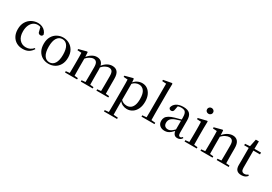

<svg xmlns="http://www.w3.org/2000/svg" viewBox="43 -2025 4955 3501"><g transform="rotate(30 2520.5 -274.5)"><path d="M300 15Q226 15 169 -17Q112 -49 79 -109Q46 -169 46 -254Q46 -345 83.5 -408Q121 -471 182.5 -504Q244 -537 315 -537Q362 -537 401.5 -519.5Q441 -502 468 -471.5Q495 -441 505 -400Q494 -362 458 -362Q435 -362 420.5 -375Q406 -388 402 -420L379 -510L434 -469Q404 -488 377.5 -496Q351 -504 324 -504Q274 -504 234 -475.5Q194 -447 171 -394Q148 -341 148 -266Q148 -158 200.5 -98.5Q253 -39 337 -39Q381 -39 419.5 -57Q458 -75 489 -111L506 -98Q472 -43 423 -14Q374 15 300 15Z M844 15Q774 15 716 -16.5Q658 -48 623.5 -110Q589 -172 589 -261Q589 -351 625 -412.5Q661 -474 719.5 -505.5Q778 -537 844 -537Q912 -537 970.5 -505.5Q1029 -474 1065 -412.5Q1101 -351 1101 -261Q1101 -172 1065.5 -110Q1030 -48 972 -16.5Q914 15 844 15ZM844 -17Q915 -17 955 -79Q995 -141 995 -260Q995 -379 955 -441.5Q915 -504 844 -504Q774 -504 734 -441.5Q694 -379 694 -260Q694 -141 734 -79Q774 -17 844 -17Z M1187 0V-28L1295 -39H1336L1441 -28V0ZM1266 0Q1267 -25 1267.5 -66Q1268 -107 1268.5 -152Q1269 -197 1269 -230V-296Q1269 -347 1268.5 -385Q1268 -423 1266 -460L1181 -465V-490L1347 -534L1360 -526L1366 -413V-410V-230Q1366 -197 1366.5 -152Q1367 -107 1367.5 -66Q1368 -25 1369 0ZM1519 0V-28L1624 -39H1667L1770 -28V0ZM1597 0Q1598 -25 1598.5 -65.5Q1599 -106 1599.5 -151Q1600 -196 1600 -230V-348Q1600 -420 1577.5 -449.5Q1555 -479 1516 -479Q1479 -479 1436 -454Q1393 -429 1345 -373L1337 -412H1350Q1397 -473 1447.5 -505Q1498 -537 1554 -537Q1621 -537 1658 -492.5Q1695 -448 1695 -348V-230Q1695 -196 1695.5 -151Q1696 -106 1696.5 -65.5Q1697 -25 1698 0ZM1848 0V-28L1952 -39H1995L2099 -28V0ZM1925 0Q1926 -25 1926.5 -65.5Q1927 -106 1927.5 -151Q1928 -196 1928 -230V-348Q1928 -422 1905.5 -450.5Q1883 -479 1841 -479Q1804 -479 1762.5 -456.5Q1721 -434 1673 -378L1663 -419H1677Q1724 -480 1774 -508.5Q1824 -537 1878 -537Q1950 -537 1987 -492.5Q2024 -448 2024 -347V-230Q2024 -196 2024.5 -151Q2025 -106 2025.5 -65.5Q2026 -25 2027 0Z M2157 260V232L2268 222H2318L2433 232V260ZM2239 260Q2240 223 2240.5 182Q2241 141 2241.5 99.5Q2242 58 2242 23V-293Q2242 -344 2241.5 -383.5Q2241 -423 2239 -459L2153 -465V-490L2318 -534L2331 -526L2338 -443L2339 -437V-78L2338 -67V23Q2338 57 2338.5 98.5Q2339 140 2339.5 181.5Q2340 223 2341 260ZM2493 15Q2447 15 2402.5 -5.5Q2358 -26 2321 -79H2308L2323 -103Q2358 -65 2390.5 -51Q2423 -37 2463 -37Q2505 -37 2539.5 -59Q2574 -81 2594.5 -131Q2615 -181 2615 -263Q2615 -379 2574.5 -432.5Q2534 -486 2467 -486Q2432 -486 2396.5 -469.5Q2361 -453 2319 -405L2307 -429H2317Q2356 -486 2406 -511.5Q2456 -537 2508 -537Q2570 -537 2617 -504Q2664 -471 2692 -410.5Q2720 -350 2720 -265Q2720 -179 2690 -116Q2660 -53 2609 -19Q2558 15 2493 15Z M2797 0V-28L2913 -39H2953L3071 -28V0ZM2883 0Q2884 -33 2884.5 -72.5Q2885 -112 2885.5 -153Q2886 -194 2886 -230V-745L2801 -750V-777L2972 -809L2987 -800L2984 -644V-230Q2984 -194 2984.5 -153Q2985 -112 2985.5 -72.5Q2986 -33 2987 0Z M3286 15Q3226 15 3186 -19Q3146 -53 3146 -116Q3146 -156 3163.5 -187Q3181 -218 3222 -242.5Q3263 -267 3332 -287Q3373 -299 3420 -311Q3467 -323 3507 -333V-308Q3467 -298 3426.5 -286.5Q3386 -275 3354 -263Q3293 -240 3266.5 -207.5Q3240 -175 3240 -130Q3240 -84 3264.5 -61Q3289 -38 3329 -38Q3350 -38 3371 -46Q3392 -54 3419 -75.5Q3446 -97 3483 -135L3493 -86H3466Q3436 -53 3409 -30.5Q3382 -8 3353 3.5Q3324 15 3286 15ZM3556 14Q3510 14 3486.5 -16Q3463 -46 3459 -98V-101V-365Q3459 -421 3447 -451Q3435 -481 3410.5 -493Q3386 -505 3347 -505Q3319 -505 3290.5 -497.5Q3262 -490 3228 -472L3277 -499L3262 -420Q3259 -389 3244.5 -376Q3230 -363 3210 -363Q3170 -363 3161 -402Q3174 -465 3229.5 -501Q3285 -537 3376 -537Q3467 -537 3510 -494Q3553 -451 3553 -355V-104Q3553 -61 3563.5 -45Q3574 -29 3593 -29Q3605 -29 3615 -35Q3625 -41 3638 -56L3654 -42Q3638 -13 3613.5 0.5Q3589 14 3556 14Z M3704 0V-28L3813 -39H3853L3960 -28V0ZM3783 0Q3784 -25 3785 -66Q3786 -107 3786.5 -152Q3787 -197 3787 -230V-294Q3787 -345 3786 -384.5Q3785 -424 3783 -461L3697 -466V-491L3874 -534L3887 -526L3884 -382V-230Q3884 -197 3884.5 -152Q3885 -107 3885.5 -66Q3886 -25 3887 0ZM3828 -655Q3802 -655 3783.5 -672Q3765 -689 3765 -716Q3765 -743 3783.5 -760Q3802 -777 3828 -777Q3854 -777 3873 -760Q3892 -743 3892 -716Q3892 -689 3873 -672Q3854 -655 3828 -655Z M4039 0V-28L4147 -39H4188L4293 -28V0ZM4118 0Q4119 -25 4119.5 -66Q4120 -107 4120.5 -152Q4121 -197 4121 -230V-295Q4121 -346 4120.5 -384.5Q4120 -423 4118 -459L4033 -465V-490L4199 -534L4212 -526L4218 -410V-409V-230Q4218 -197 4218.5 -152Q4219 -107 4219.5 -66Q4220 -25 4221 0ZM4381 0V-28L4487 -39H4529L4634 -28V0ZM4459 0Q4460 -25 4460.5 -65.5Q4461 -106 4461.5 -151Q4462 -196 4462 -230V-352Q4462 -422 4439 -450.5Q4416 -479 4374 -479Q4341 -479 4295 -456.5Q4249 -434 4197 -376L4190 -412H4201Q4256 -480 4309 -508.5Q4362 -537 4415 -537Q4482 -537 4520 -492.5Q4558 -448 4558 -348V-230Q4558 -196 4558.5 -151Q4559 -106 4560 -65.5Q4561 -25 4562 0Z M4825 -484V-522H5013V-484ZM4904 15Q4839 15 4807 -18.5Q4775 -52 4775 -122Q4775 -147 4775.5 -167Q4776 -187 4776 -215V-484H4680V-515L4797 -524L4778 -510L4813 -679H4877L4874 -506V-495V-119Q4874 -74 4891.5 -53.5Q4909 -33 4941 -33Q4963 -33 4979.5 -40Q4996 -47 5016 -60L5031 -42Q5010 -14 4979 0.5Q4948 15 4904 15Z"/></g></svg>

Font: Noto Serif JP ExtraLight Medium
Style: Regular
Weight: 500
Version: Version 2.003-H1;hotconv 1.1.1;makeotfexe 2.6.0